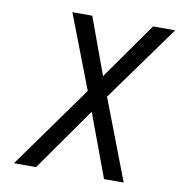

<svg xmlns="http://www.w3.org/2000/svg" viewBox="-79 -773 795 846"><g transform="rotate(10 318.5 -350.0)"><path d="M39 0 304 -370 177 -700H266L359 -446L538 -700H637L392 -360L530 0H442L337 -283L138 0Z"/></g></svg>

Font: Overpass
Style: Italic
Weight: 400
Italic angle: -10°
Designer: Delve Withrington, Dave Bailey, Thomas Jockin
Foundry: Delve Fonts LLC
Version: Version 4.000